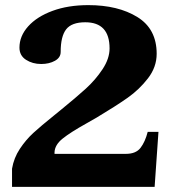

<svg xmlns="http://www.w3.org/2000/svg" viewBox="-20 -730 692 750"><path d="M27 -71Q34 -113 57.5 -148.5Q81 -184 110.5 -211Q140 -238 191 -279Q200 -287 218 -301Q277 -349 315 -383.5Q353 -418 380.5 -459.5Q408 -501 408 -541Q408 -643 313 -643Q260 -643 238.5 -615.5Q217 -588 217 -527Q217 -505 194.5 -492.5Q172 -480 141 -480Q107 -480 81.5 -496.5Q56 -513 56 -544Q56 -589 90 -627Q124 -665 185 -687.5Q246 -710 325 -710Q441 -710 516.5 -663.5Q592 -617 592 -520Q592 -468 558 -424Q524 -380 478.5 -348Q433 -316 358 -271L316 -247Q255 -213 224.5 -188.5Q194 -164 193 -135V-129H472Q511 -129 529 -152.5Q547 -176 557 -215H599L584 0H27Z"/></svg>

Font: Taviraj ExtraBold
Style: Regular
Weight: 800
Designer: Katatrad Team
Foundry: CadsonDemak
Version: Version 1.001